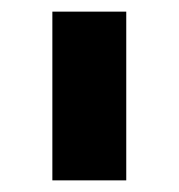

<svg xmlns="http://www.w3.org/2000/svg" viewBox="-20 -717 307 330"><path d="M70 -697H197V-407H70Z"/></svg>

Font: Hanken Grotesk Black
Style: Regular
Weight: 900
Designer: Alfredo Marco Pradil
Foundry: Hanken Design Co.
Version: Version 3.014